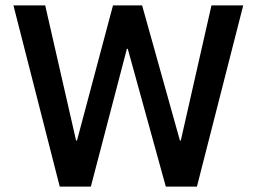

<svg xmlns="http://www.w3.org/2000/svg" viewBox="-20 -695 956 715"><path d="M202.5 0 30 -675H148.3L263.3 -171.7H266.7L400.8 -675H509.2L650 -171.7H653.3L767.5 -675H885.8L713.3 0H597.5L455.8 -513.3H452.5L318.3 0Z"/></svg>

Font: Funnel Sans Medium
Style: Regular
Weight: 500
Version: Version 1.000; Beta; Release 5; Build 24; ttfautohint (v1.8.